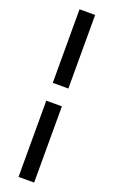

<svg xmlns="http://www.w3.org/2000/svg" viewBox="-211 -897 726 1226"><g transform="rotate(20 152.0 -284.5)"><path d="M99 -354V-854H205V-354ZM99 285V-233H205V285Z"/></g></svg>

Font: Noto Sans KR ExtraBold
Style: Regular
Weight: 800
Designer: Ryoko NISHIZUKA  (kana, bopomofo & ideographs); Paul D. Hunt (Latin, Greek & Cyrillic); Sandoll Communications , Soo-you
Foundry: Adobe
Version: Version 2.004-H2;hotconv 1.0.118;makeotfexe 2.5.65603